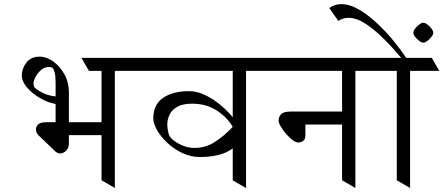

<svg xmlns="http://www.w3.org/2000/svg" viewBox="-20 -931 2196 951"><path d="M482.9 -38.1V-644.5H548.8V0ZM573.7 -644.5 610.8 -580.1H420.4L383.3 -644.5ZM656.2 -644.5 693.4 -580.1H541L503.9 -644.5ZM321.3 -473.6V-218.8Q321.3 -198.2 307.6 -184.6Q293.9 -170.9 278.3 -170.9Q265.1 -170.9 253.9 -181.2L173.3 -258.3Q168 -263.7 163.1 -271Q158.2 -278.3 158.2 -290.5Q158.2 -305.7 170.2 -315.7Q182.1 -325.7 211.9 -325.7H543.5V-261.7H255.4V-522Q255.4 -555.2 250.5 -572.3Q245.6 -589.4 240.7 -594.2Q235.8 -599.1 221.7 -599.1Q200.2 -599.1 183.1 -584Q166 -568.8 156 -549.8Q146 -530.8 146 -519Q146 -509.3 147.9 -504.2Q149.9 -499 152.8 -496.1Q167 -482.4 198 -468.3Q229 -454.1 264.6 -453.1V-414.6Q233.4 -418.5 202.1 -432.9Q170.9 -447.3 145 -467.8Q119.1 -488.3 103.5 -511.5Q87.9 -534.7 87.9 -556.6Q87.9 -591.3 110.6 -620.8Q133.3 -650.4 175.8 -650.4Q210 -650.4 243.4 -626.7Q276.9 -603 299.1 -563Q321.3 -522.9 321.3 -473.6Z M1189.9 -258.8Q1149.9 -198.2 1098.1 -175.8Q1046.4 -153.3 969.7 -153.3Q924.3 -153.3 882.8 -173.1Q841.3 -192.9 808.8 -223.4Q776.4 -253.9 757.8 -286.6Q739.3 -319.3 739.3 -344.7Q739.3 -413.1 787.8 -446.3Q836.4 -479.5 917 -479.5Q955.6 -479.5 996.6 -460Q1037.6 -440.4 1075.4 -408.2Q1113.3 -376 1143.3 -336.9Q1173.3 -297.9 1189.9 -258.8ZM1132.8 -302.7Q1103.5 -352.1 1051.8 -384.8Q1000 -417.5 931.6 -417.5Q886.2 -417.5 859.1 -402.6Q832 -387.7 820.3 -364Q808.6 -340.3 808.6 -313.5Q808.6 -301.3 812 -282.2Q815.4 -263.2 822.3 -253.4Q835.9 -233.9 871.1 -216.1Q906.2 -198.2 942.4 -198.2Q997.6 -198.2 1042.7 -226.8Q1087.9 -255.4 1132.8 -302.7ZM1058.1 -644.5 1095.2 -580.1H646.5L609.4 -644.5ZM1306.2 -644.5 1343.3 -580.1H899.9L862.8 -644.5ZM1132.8 -37.6V-644H1198.7V0.5Z M1671.4 -644.5 1708.5 -580.1H1296.4L1259.3 -644.5ZM1847.7 -644.5 1884.8 -580.1H1441.4L1404.3 -644.5ZM1674.3 -38.1V-644.5H1740.2V0ZM1739.3 -378.4V-314H1492.7V-264.2Q1492.7 -240.2 1481.4 -232.7Q1470.2 -225.1 1457 -225.1Q1445.3 -225.1 1428.7 -237.5Q1412.1 -250 1396.5 -268.3Q1380.9 -286.6 1370.4 -304.7Q1359.9 -322.8 1359.9 -333.5Q1359.9 -351.6 1372.1 -365Q1384.3 -378.4 1419.4 -378.4Z M1991.2 -644.5 2028.3 -580.1H1837.9L1800.8 -644.5ZM2118.7 -644.5 2155.8 -580.1H1965.3L1928.2 -644.5ZM1945.3 -38.1V-644.5H2011.2V0ZM1995.1 -638.7H1972.2Q1927.7 -691.9 1881.3 -738.3Q1835 -784.7 1790.3 -813.7Q1745.6 -842.8 1705.6 -842.8Q1678.7 -842.8 1655.8 -827.6L1610.8 -891.1Q1637.7 -910.6 1669.9 -910.6Q1712.4 -910.6 1759 -883.1Q1805.7 -855.5 1850.8 -812.7Q1896 -770 1933.6 -723.4Q1971.2 -676.8 1995.1 -638.7Z M2027.3 -769Q2027.3 -777.8 2036.1 -789.3Q2044.9 -800.8 2056.4 -809.6Q2067.9 -818.4 2076.7 -818.4Q2085.4 -818.4 2096.9 -809.6Q2108.4 -800.8 2117.2 -789.3Q2126 -777.8 2126 -769Q2126 -760.3 2117.2 -748.8Q2108.4 -737.3 2096.9 -728.5Q2085.4 -719.7 2076.7 -719.7Q2067.9 -719.7 2056.4 -728.5Q2044.9 -737.3 2036.1 -748.8Q2027.3 -760.3 2027.3 -769Z"/></svg>

Font: Annapurna SIL
Style: Regular
Weight: 400
Designer: Peter Martin, Annie Olsen
Foundry: SIL International
Version: Version 2.000